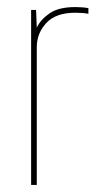

<svg xmlns="http://www.w3.org/2000/svg" viewBox="-20 -523 270 543"><path d="M68 0V-495H82L84 -445Q95 -468 120.5 -485.5Q146 -503 193 -503Q214 -503 230 -500V-484Q214 -487 193 -487Q138 -487 111 -458Q84 -429 84 -389V0Z"/></svg>

Font: Alumni Sans Pinstripe
Style: Regular
Weight: 400
Designer: Robert E. Leuschke
Foundry: Robert E. Leuschke
Version: Version 1.010; ttfautohint (v1.8.4.7-5d5b)